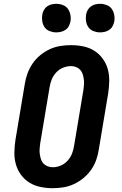

<svg xmlns="http://www.w3.org/2000/svg" viewBox="-20 -980 640 1008"><path d="M257 8Q224 8 192.5 1.5Q161 -5 135 -21Q109 -37 90.5 -62Q72 -87 63.5 -117Q55 -147 55.5 -179.5Q56 -212 61 -245L110 -538Q114 -566 124 -593.5Q134 -621 150.5 -645.5Q167 -670 190.5 -689.5Q214 -709 241 -721.5Q268 -734 296.5 -738.5Q325 -743 352 -743Q385 -743 417 -736.5Q449 -730 474.5 -714Q500 -698 518.5 -673Q537 -648 545.5 -618Q554 -588 553.5 -555.5Q553 -523 548 -490L499 -197Q495 -169 485.5 -141.5Q476 -114 459 -89.5Q442 -65 418.5 -45.5Q395 -26 368 -13.5Q341 -1 312.5 3.5Q284 8 257 8ZM257 -102Q278 -102 298.5 -110.5Q319 -119 334.5 -136Q350 -153 358 -173.5Q366 -194 369 -215L418 -508Q420 -522 421 -536.5Q422 -551 420 -564.5Q418 -578 414 -591Q410 -604 401 -613.5Q392 -623 379.5 -628Q367 -633 353 -633Q332 -633 311 -624.5Q290 -616 274.5 -599Q259 -582 251 -561.5Q243 -541 240 -520L191 -227Q189 -213 188 -198.5Q187 -184 189 -170.5Q191 -157 195 -144Q199 -131 208 -121.5Q217 -112 230 -107Q243 -102 257 -102ZM505 -810Q488 -810 471 -816.5Q454 -823 444.5 -836.5Q435 -850 432 -867.5Q429 -885 432 -903Q434 -916 440.5 -927.5Q447 -939 457.5 -946.5Q468 -954 480.5 -957Q493 -960 506 -960Q523 -960 540 -953.5Q557 -947 566.5 -933.5Q576 -920 579.5 -902.5Q583 -885 580 -867Q577 -854 571 -842.5Q565 -831 554 -823.5Q543 -816 530.5 -813Q518 -810 505 -810ZM275 -810Q258 -810 241 -816.5Q224 -823 214.5 -836.5Q205 -850 202 -867.5Q199 -885 202 -903Q204 -916 210.5 -927.5Q217 -939 227.5 -946.5Q238 -954 250.5 -957Q263 -960 276 -960Q293 -960 310 -953.5Q327 -947 336.5 -933.5Q346 -920 349.5 -902.5Q353 -885 350 -867Q347 -854 341 -842.5Q335 -831 324 -823.5Q313 -816 300.5 -813Q288 -810 275 -810Z"/></svg>

Font: Iosevka HT Extrabold Extended
Style: Italic
Weight: 800
Width: 7
Italic angle: -9°
Monospace: yes
Designer: Belleve Invis
Foundry: Belleve Invis
Version: Version 32.3.0; ttfautohint (v1.8.4)